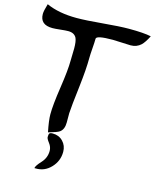

<svg xmlns="http://www.w3.org/2000/svg" viewBox="-156 -893 1038 1282"><g transform="rotate(15 363.5 -252.0)"><path d="M616 -670Q596 -670 555 -672.5Q514 -675 493 -675Q379 -675 379 -652Q379 -629 375.5 -584Q372 -539 372 -516Q372 -441 358 -321Q340 -171 338 -127Q338 -131 338 -62Q338 -14 310 6Q295 17 234 34Q218 -44 218 -87Q218 -151 237 -277Q256 -403 256 -467Q256 -481 257 -509.5Q258 -538 258 -552Q258 -601 248 -623Q233 -654 190 -654Q172 -654 136 -650Q100 -646 82 -646Q-4 -646 -4 -721Q-4 -742 11 -792Q97 -753 220 -753Q283 -753 399 -763.5Q515 -774 578 -774Q681 -774 731 -763Q707 -716 687 -697Q658 -670 616 -670ZM208 288Q210 271 243.5 235Q277 199 277 151Q277 124 258.5 100Q240 76 240 65Q240 46 244.5 39.5Q249 33 267 33Q310 33 338 62Q366 91 366 134Q366 197 322 243.5Q278 290 216 288Z"/></g></svg>

Font: Wortlaut AH
Style: SemiBold
Weight: 600
Designer: Andreas Höfeld
Foundry: Fontgrube AH
Version: Version 2.59